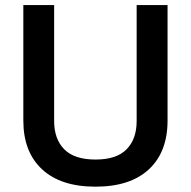

<svg xmlns="http://www.w3.org/2000/svg" viewBox="-20 -717 738 743"><path d="M508.8 -697.3H628.4V-250.5Q628.4 -128.9 556.2 -61.8Q483.9 5.4 349.6 5.4Q215.3 5.4 142.8 -61.8Q70.3 -128.9 70.3 -250.5V-697.3H189.5V-248.5Q189.5 -179.2 228.5 -139.4Q267.6 -99.6 349.6 -99.6Q431.2 -99.6 470 -139.4Q508.8 -179.2 508.8 -248.5Z"/></svg>

Font: Estedad-FD SemiBold
Style: Regular
Weight: 600
Designer: Amin Abedi
Version: Version 7.3